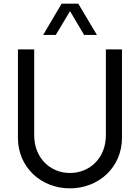

<svg xmlns="http://www.w3.org/2000/svg" viewBox="-20 -1020 765 1050"><path d="M317 -1000 216 -829H285L363 -959L440 -829H510L408 -1000ZM362 10C521 10 647 -106 647 -266V-750H559V-280C559 -157 472 -74 362 -74C254 -74 167 -157 167 -280V-750H78V-266C78 -106 204 10 362 10Z"/></svg>

Font: Oakes
Style: Regular
Weight: 400
Designer: Samuel Oakes
Foundry: Samuel Oakes
Version: Version 1.003;PS 001.003;hotconv 1.0.88;makeotf.lib2.5.64775